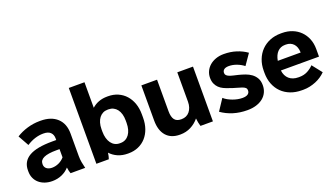

<svg xmlns="http://www.w3.org/2000/svg" viewBox="-65 -1210 2976 1713"><g transform="rotate(-20 1423.0 -354.0)"><path d="M205.2 11Q253.8 11 295.9 -7.2Q338 -25.4 367.2 -58.6Q369.2 -42.2 372.7 -26.9Q376.2 -11.6 380.6 0H519.6Q512 -29.6 506.8 -58.5Q501.6 -87.4 501.6 -118.6V-332Q501.6 -426.4 445.1 -478.9Q388.6 -531.4 289.2 -531.4H279.6Q219.8 -531.4 161.9 -514.2Q104 -497 56.6 -466.8L113.4 -365Q153.6 -391 193.1 -403.3Q232.6 -415.6 269.2 -415.6H274Q318 -415.6 339.8 -394.4Q361.6 -373.2 361.6 -337.4V-321.8H323.2Q174 -321.8 102.9 -279.9Q31.8 -238 31.8 -153.6V-142.4Q31.8 -108 44.6 -79.5Q57.4 -51 80.5 -31Q103.6 -11 135.4 0Q167.2 11 205.2 11ZM242.8 -102Q227.4 -102 214.3 -106.2Q201.2 -110.4 192.1 -117.6Q183 -124.8 178.1 -135.2Q173.2 -145.6 173.2 -158V-163Q173.2 -199.4 212.2 -217.4Q251.2 -235.4 332.2 -235.4H361.6V-157.2Q338.4 -130.4 307.2 -116.2Q276 -102 242.8 -102Z M920.8 10.8H929.2Q980 10.8 1022.3 -7.8Q1064.7 -26.3 1094.9 -60.1Q1125.1 -93.9 1141.6 -140.9Q1158 -187.8 1158 -244.6V-275.4Q1158 -332.7 1141.6 -379.4Q1125.1 -426.2 1094.9 -459.9Q1064.7 -493.7 1022.3 -512.3Q980 -530.8 929.2 -530.8H920.8Q876.8 -530.8 840.1 -517.2Q803.4 -503.6 774.8 -477.6V-720H625.8V0H743.8Q748.2 -11.2 751.6 -26.9Q755 -42.6 757 -57.8Q786.8 -25.2 828.5 -7.2Q870.2 10.8 920.8 10.8ZM884.4 -100.4Q859.5 -100.4 839.1 -111.1Q818.8 -121.7 804.4 -141.5Q790 -161.2 782.1 -189.1Q774.2 -217 774.2 -251.2V-274.2Q774.2 -307.3 782.3 -334.5Q790.4 -361.6 804.8 -380.4Q819.2 -399.1 839.5 -409.4Q859.9 -419.6 884.4 -419.6H893.6Q918.3 -419.6 938.8 -409.4Q959.2 -399.1 973.7 -380.4Q988.2 -361.6 996 -334.5Q1003.8 -307.3 1003.8 -274.2V-251.2Q1003.8 -216.6 996 -188.7Q988.2 -160.8 973.7 -141.3Q959.2 -121.7 938.8 -111.1Q918.3 -100.4 893.6 -100.4Z M1416.4 11H1420.4Q1475 11 1520.8 -12.5Q1566.6 -36 1599.2 -76Q1600.6 -58.4 1604.9 -36.5Q1609.2 -14.6 1614.2 0H1732.2V-520H1583.2V-240.8Q1583.2 -212.2 1575.4 -188.8Q1567.6 -165.4 1553.8 -148.6Q1540 -131.8 1520.4 -122.9Q1500.8 -114 1476.6 -114H1473.4Q1430.2 -114 1410.6 -140.3Q1391 -166.6 1391 -219.8V-520H1242V-187Q1242 -92 1287.3 -40.5Q1332.6 11 1416.4 11Z M2057.8 11.6Q2104.2 11.6 2141.5 0Q2178.8 -11.6 2205.4 -32.8Q2232 -54 2246.4 -84.2Q2260.8 -114.4 2260.8 -151.4Q2260.8 -192.4 2244.9 -219.7Q2229 -247 2204.2 -264.9Q2179.4 -282.8 2148.9 -293.5Q2118.4 -304.2 2088.2 -311.8Q2065 -317.4 2044 -322.2Q2023 -327 2007 -333.3Q1991 -339.6 1981.9 -348.6Q1972.8 -357.6 1972.8 -371.6Q1972.8 -382.6 1976.9 -390.6Q1981 -398.6 1988.8 -404.3Q1996.6 -410 2008.1 -412.7Q2019.6 -415.4 2033.8 -415.4Q2070 -415.4 2107.4 -401.3Q2144.8 -387.2 2173.8 -364.2L2243.8 -465.4Q2200.4 -496.6 2145.7 -514.1Q2091 -531.6 2027.2 -531.6Q1984.8 -531.6 1950.4 -519Q1916 -506.4 1891.7 -485.1Q1867.4 -463.8 1854 -435.1Q1840.6 -406.4 1840.6 -373.6Q1840.6 -340.8 1851.2 -317.1Q1861.8 -293.4 1879 -276.8Q1896.2 -260.2 1918.9 -249.4Q1941.6 -238.6 1965.4 -231Q2004.2 -216.6 2033.2 -209.1Q2062.2 -201.6 2082 -194.3Q2101.8 -187 2111.4 -178.2Q2121 -169.4 2121 -152.4Q2121 -140.6 2116.4 -132Q2111.8 -123.4 2103.2 -117.6Q2094.6 -111.8 2081.6 -108.9Q2068.6 -106 2051.8 -106Q2030.2 -106 2007.1 -110.6Q1984 -115.2 1961.3 -123.5Q1938.6 -131.8 1918.4 -143Q1898.2 -154.2 1883 -168.4L1812.6 -62Q1863.2 -26.2 1924.5 -7.3Q1985.8 11.6 2057.8 11.6Z M2574 10.8H2589.8Q2620 10.8 2650 4.2Q2680 -2.4 2707.7 -13.7Q2735.4 -25 2759.7 -41.4Q2784 -57.8 2802.6 -77L2729.2 -170Q2705.4 -144.2 2671.3 -126.2Q2637.2 -108.2 2593.4 -108.2H2584Q2557 -108.2 2534.8 -115.8Q2512.6 -123.4 2496.5 -137.6Q2480.4 -151.8 2470.4 -172.3Q2460.4 -192.8 2457.4 -218.6V-219.2H2819.2V-292.6Q2819.2 -344.6 2801.7 -388.2Q2784.2 -431.8 2752.5 -463.5Q2720.8 -495.2 2676.9 -512.7Q2633 -530.2 2580.6 -530.2H2568.4Q2511.6 -530.2 2464.5 -510.9Q2417.4 -491.6 2383.6 -457.1Q2349.8 -422.6 2331.1 -374.4Q2312.4 -326.2 2312.4 -268.4V-248.8Q2312.4 -190.4 2331.1 -142.6Q2349.8 -94.8 2384.2 -60.6Q2418.6 -26.4 2466.9 -7.8Q2515.2 10.8 2574 10.8ZM2460.8 -309.6Q2465.2 -336 2474.6 -356.7Q2484 -377.4 2497.7 -391.7Q2511.4 -406 2529.6 -413.7Q2547.8 -421.4 2569.4 -421.4H2578.8Q2600.4 -421.4 2618.3 -414Q2636.2 -406.6 2649.3 -392.7Q2662.4 -378.8 2669.7 -358.7Q2677 -338.6 2677.8 -313.2V-309.6Z"/></g></svg>

Font: Fixel Variable
Style: Regular
Weight: 100
Width: 3
Designer: AlfaBravo + MacPaw
Foundry: Kyrylo Tkachov, Marchela Mozhyna, Serhii Makarenko, Maria Weinstein, Zakhar Kryvoshyya
Version: Version 1.211